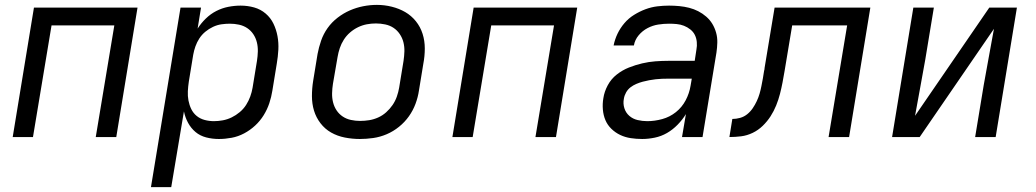

<svg xmlns="http://www.w3.org/2000/svg" viewBox="-20 -561 4240 786"><path d="M32 0 119 -530H543L456 0H372L448 -457H191L115 0Z M598 205 719 -530H803L789 -444Q803 -466 822.5 -485Q842 -504 865.5 -516Q889 -528 914.5 -533Q940 -538 965 -538Q965 -538 965 -538Q965 -538 965 -538Q994 -538 1020.5 -530.5Q1047 -523 1067.5 -505.5Q1088 -488 1099.5 -464Q1111 -440 1116 -413Q1121 -386 1119.5 -357.5Q1118 -329 1113 -300L1095 -190Q1091 -164 1082.5 -138.5Q1074 -113 1059.5 -89.5Q1045 -66 1024.5 -47Q1004 -28 979.5 -15Q955 -2 928.5 3Q902 8 876 8Q849 8 824 1.5Q799 -5 780.5 -20.5Q762 -36 750 -58Q738 -80 733 -105L681 205ZM856 -65Q874 -65 892.5 -68.5Q911 -72 928.5 -80.5Q946 -89 961.5 -102Q977 -115 987.5 -131.5Q998 -148 1004.5 -166Q1011 -184 1014 -202L1032 -312Q1035 -331 1035.5 -350.5Q1036 -370 1031.5 -388Q1027 -406 1017 -421Q1007 -436 992 -446Q977 -456 958.5 -460Q940 -464 921 -464Q904 -464 886.5 -461.5Q869 -459 852 -451Q835 -443 820.5 -431Q806 -419 796 -403.5Q786 -388 780 -371Q774 -354 771 -337L753 -227Q750 -207 749 -187.5Q748 -168 751.5 -149.5Q755 -131 763 -114.5Q771 -98 785 -86.5Q799 -75 817.5 -70Q836 -65 856 -65Z M1453 8Q1422 8 1391.5 2Q1361 -4 1335.5 -18.5Q1310 -33 1292 -56.5Q1274 -80 1265.5 -108Q1257 -136 1257 -167.5Q1257 -199 1262 -230L1280 -340Q1285 -367 1294.5 -394.5Q1304 -422 1321 -446Q1338 -470 1362 -488.5Q1386 -507 1412.5 -518.5Q1439 -530 1467 -535.5Q1495 -541 1523 -541Q1554 -541 1584 -533.5Q1614 -526 1639 -511.5Q1664 -497 1682.5 -474Q1701 -451 1710 -422.5Q1719 -394 1719 -362.5Q1719 -331 1713 -300L1695 -190Q1691 -163 1681 -136Q1671 -109 1654 -85Q1637 -61 1613.5 -42Q1590 -23 1563 -11.5Q1536 0 1508 4Q1480 8 1453 8ZM1454 -66Q1473 -66 1491.5 -69Q1510 -72 1528 -80Q1546 -88 1561 -101.5Q1576 -115 1587 -131Q1598 -147 1604.5 -165.5Q1611 -184 1614 -202L1632 -312Q1635 -332 1635.5 -351Q1636 -370 1631.5 -388Q1627 -406 1616.5 -421.5Q1606 -437 1591 -447Q1576 -457 1557 -461Q1538 -465 1519 -465Q1500 -465 1481.5 -461.5Q1463 -458 1445.5 -449.5Q1428 -441 1413 -428Q1398 -415 1387.5 -398.5Q1377 -382 1371 -364Q1365 -346 1362 -328L1343 -218Q1340 -199 1339.5 -179.5Q1339 -160 1343.5 -142Q1348 -124 1358 -109Q1368 -94 1383 -84Q1398 -74 1416.5 -70Q1435 -66 1454 -66Z M1832 0 1919 -530H2343L2256 0H2172L2248 -457H1991L1915 0Z M2609 8Q2585 8 2562 4.5Q2539 1 2519 -8.5Q2499 -18 2483 -33.5Q2467 -49 2458.5 -69Q2450 -89 2448 -112.5Q2446 -136 2450 -159Q2454 -186 2468 -212Q2482 -238 2505 -256Q2528 -274 2554.5 -284.5Q2581 -295 2608.5 -301.5Q2636 -308 2663 -310Q2690 -312 2717 -312H2824L2831 -358Q2834 -373 2832.5 -389Q2831 -405 2824.5 -418Q2818 -431 2806 -440.5Q2794 -450 2780 -455.5Q2766 -461 2750.5 -462.5Q2735 -464 2719 -464Q2697 -464 2674.5 -460.5Q2652 -457 2631 -446Q2610 -435 2594.5 -416.5Q2579 -398 2575 -375H2492Q2497 -400 2508 -423Q2519 -446 2536 -466Q2553 -486 2575.5 -500Q2598 -514 2622 -523Q2646 -532 2670.5 -535Q2695 -538 2719 -538Q2740 -538 2761 -536Q2782 -534 2801.5 -529Q2821 -524 2838.5 -515Q2856 -506 2871 -493Q2886 -480 2896 -463.5Q2906 -447 2911.5 -427.5Q2917 -408 2916.5 -387Q2916 -366 2913 -346L2856 0H2772L2788 -94Q2774 -71 2754 -50.5Q2734 -30 2710.5 -16.5Q2687 -3 2660.5 2.5Q2634 8 2609 8ZM2630 -65Q2660 -65 2691 -73.5Q2722 -82 2747 -102Q2772 -122 2787 -150.5Q2802 -179 2807 -210L2812 -239H2717Q2703 -239 2690 -238.5Q2677 -238 2664 -236.5Q2651 -235 2637.5 -232.5Q2624 -230 2611 -226.5Q2598 -223 2585 -217.5Q2572 -212 2561 -203.5Q2550 -195 2543 -182.5Q2536 -170 2534 -157Q2530 -137 2536 -118Q2542 -99 2556.5 -86.5Q2571 -74 2590.5 -69.5Q2610 -65 2630 -65Z M2966 0 2978 -74Q2994 -74 3010 -78.5Q3026 -83 3039 -93.5Q3052 -104 3061.5 -118Q3071 -132 3078 -147Q3085 -162 3089.5 -177.5Q3094 -193 3097 -208.5Q3100 -224 3103 -240Q3106 -256 3108 -271Q3109 -274 3109.5 -277Q3110 -280 3110 -283L3151 -530H3543L3456 0H3372L3448 -457H3223L3192 -271Q3188 -247 3183.5 -223.5Q3179 -200 3173 -176.5Q3167 -153 3157.5 -129.5Q3148 -106 3134.5 -85Q3121 -64 3102.5 -46Q3084 -28 3061 -17Q3038 -6 3014 -3Q2990 0 2966 0Z M3632 0 3719 -530H3803L3768 -318Q3758 -260 3747 -202Q3736 -144 3726 -87L4030 -530H4143L4056 0H3972L4007 -212Q4017 -270 4028 -328Q4039 -386 4049 -443L3745 0Z"/></svg>

Font: Iosevka Curly Extended Oblique
Style: Regular
Weight: 400
Width: 7
Italic angle: -9°
Monospace: yes
Designer: Belleve Invis
Foundry: Belleve Invis
Version: Version 11.1.0; ttfautohint (v1.8.3)